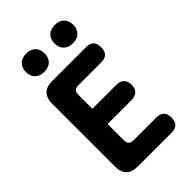

<svg xmlns="http://www.w3.org/2000/svg" viewBox="-279 -1058 1158 1158"><g transform="rotate(-45 300.0 -479.0)"><path d="M230 -440H433Q465 -440 482.5 -423.5Q500 -407 500 -375Q500 -343 482.5 -326.5Q465 -310 433 -310H230V-170Q230 -150 240 -140Q250 -130 270 -130H465Q498 -130 514 -114Q530 -98 530 -65Q530 -32 514 -16Q498 0 465 0H180Q129 0 104.5 -24.5Q80 -49 80 -100V-630Q80 -681 104.5 -705.5Q129 -730 180 -730H465Q498 -730 514 -714Q530 -698 530 -665Q530 -632 514 -616Q498 -600 465 -600H270Q248 -600 239 -590.5Q230 -581 230 -560ZM427 -802Q390 -802 368.5 -823Q347 -844 347 -880Q347 -916 368.5 -937Q390 -958 427 -958Q464 -958 485.5 -937Q507 -916 507 -880Q507 -844 485.5 -823Q464 -802 427 -802ZM183 -802Q146 -802 124.5 -823Q103 -844 103 -880Q103 -916 124.5 -937Q146 -958 183 -958Q220 -958 241.5 -937Q263 -916 263 -880Q263 -844 241.5 -823Q220 -802 183 -802Z"/></g></svg>

Font: Maple Mono ExtraBold
Style: Regular
Weight: 800
Monospace: yes
Designer: subframe7536
Version: Version 7.000